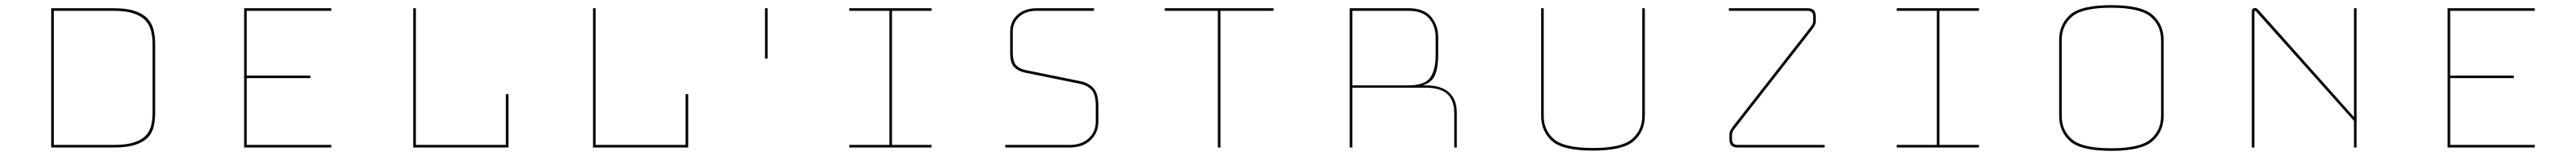

<svg xmlns="http://www.w3.org/2000/svg" viewBox="-20 -662 9960 605"><path d="M178 -90V-630H420Q471 -630 502.5 -619Q534 -608 551 -589.5Q568 -571 574 -545.5Q580 -520 580 -491V-226Q580 -197 574.5 -172Q569 -147 552 -129Q535 -111 503 -100.5Q471 -90 420 -90ZM420 -620H188V-100H420Q468 -100 497.5 -109.5Q527 -119 543 -135.5Q559 -152 564.5 -175.5Q570 -199 570 -226V-491Q570 -518 564 -542Q558 -566 542 -583Q526 -600 496.5 -610Q467 -620 420 -620Z M1261 -100V-90H924V-630H1261V-620H934V-369H1180V-359H934V-100Z M1578 -90V-630H1588V-100H1936V-297H1946V-90Z M2273 -90V-630H2283V-100H2631V-297H2641V-90Z M2938 -630H2948V-435H2938Z M3582 -90H3264V-100H3419V-620H3264V-630H3582V-620H3429V-100H3582Z M4210 -630V-620H3988Q3946 -620 3921 -597Q3896 -574 3896 -539V-457Q3896 -422 3910 -408Q3924 -394 3947 -390L4158 -347Q4188 -341 4207.5 -321Q4227 -301 4227 -249V-191Q4227 -147 4197 -118.5Q4167 -90 4116 -90H3867V-100H4116Q4162 -100 4189.5 -125.5Q4217 -151 4217 -191V-249Q4217 -296 4200.5 -313.5Q4184 -331 4156 -337L3945 -380Q3919 -385 3902.5 -400.5Q3886 -416 3886 -457V-539Q3886 -579 3914 -604.5Q3942 -630 3988 -630Z M4689 -90V-620H4484V-630H4904V-620H4699V-90Z M5427 -620H5209V-331H5427Q5489 -331 5510 -361Q5531 -391 5531 -446V-516Q5531 -562 5505.5 -591Q5480 -620 5427 -620ZM5209 -90H5199V-630H5427Q5485 -630 5513 -597.5Q5541 -565 5541 -516V-447Q5541 -401 5529 -371.5Q5517 -342 5481 -331H5492Q5553 -331 5583 -303.5Q5613 -276 5613 -224V-90H5603V-224Q5603 -273 5576 -297.5Q5549 -322 5492 -322H5209Z M5939 -630H5949V-213Q5949 -157 5988.5 -122.5Q6028 -88 6139 -88Q6250 -88 6290 -122.5Q6330 -157 6330 -213V-630H6340V-213Q6340 -153 6298 -115.5Q6256 -78 6139 -78Q6022 -78 5980.5 -115.5Q5939 -153 5939 -213Z M6984 -544 6691 -168Q6684 -159 6680.5 -153Q6677 -147 6677 -137V-123Q6677 -109 6683.5 -104.5Q6690 -100 6698 -100H7035V-90H6698Q6682 -90 6674.5 -98Q6667 -106 6667 -123V-139Q6667 -150 6672 -158.5Q6677 -167 6684 -176L6977 -552Q6984 -561 6987.5 -567Q6991 -573 6991 -583V-597Q6991 -611 6984.5 -615.5Q6978 -620 6970 -620H6665V-630H6970Q6986 -630 6993.5 -622Q7001 -614 7001 -597V-581Q7001 -570 6996 -561.5Q6991 -553 6984 -544Z M7632 -90H7314V-100H7469V-620H7314V-630H7632V-620H7479V-100H7632Z M8346 -212Q8346 -152 8303 -114.5Q8260 -77 8143 -77Q8026 -77 7984 -114.5Q7942 -152 7942 -212V-507Q7942 -567 7984 -604.5Q8026 -642 8143 -642Q8260 -642 8303 -604.5Q8346 -567 8346 -507ZM7952 -212Q7952 -156 7992 -121.5Q8032 -87 8143 -87Q8254 -87 8295 -121.5Q8336 -156 8336 -212V-507Q8336 -563 8295 -597.5Q8254 -632 8143 -632Q8032 -632 7992 -597.5Q7952 -563 7952 -507Z M8714 -622 9082 -208V-630H9092V-90H9082V-193L8704 -617Q8703 -618 8701.5 -619Q8700 -620 8699 -620Q8698 -620 8697.5 -619Q8697 -618 8697 -617V-90H8687V-619Q8687 -625 8691 -628Q8695 -631 8699 -631Q8703 -631 8706 -629Q8709 -627 8714 -622Z M9781 -100V-90H9444V-630H9781V-620H9454V-369H9700V-359H9454V-100Z"/></svg>

Font: Bungee Hairline
Style: Regular
Weight: 400
Designer: David Jonathan Ross
Foundry: David Jonathan Ross
Version: Version 1.000;PS 1.0;hotconv 1.0.72;makeotf.lib2.5.5900